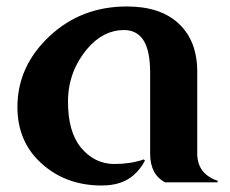

<svg xmlns="http://www.w3.org/2000/svg" viewBox="-20 -567 716 597"><path d="M493.7 0Q446.8 -23.9 446.8 -89.8V-341.8Q446.8 -409.2 426.3 -441.4Q405.8 -473.6 365.7 -473.6Q301.3 -473.6 252 -416Q191.4 -344.2 191.4 -251Q191.4 -157.2 231.4 -108.4Q273.9 -57.1 335.9 -57.1Q385.7 -57.1 427.2 -71.3L430.7 -67.9Q418 -42.5 396 -22.9Q359.4 9.8 296.4 9.8Q176.3 9.8 98.1 -69.3Q34.2 -134.3 34.2 -234.4Q34.2 -360.4 133.1 -453.6Q231.9 -546.9 374.5 -546.9Q479.5 -546.9 536.1 -493.2Q593.3 -439.5 593.3 -344.2V-89.8Q593.3 -26.4 656.7 -4.9V0Z"/></svg>

Font: Berenika
Style: Bold
Weight: 700
Designer: Wojciech Kalinowski "wmk69" (wmk69@o2.pl)
Foundry: Wojciech Kalinowski "wmk69" (wmk69@o2.pl)
Version: Version 3.1.0; 2021-05-14